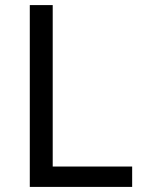

<svg xmlns="http://www.w3.org/2000/svg" viewBox="-20 -734 564 754"><path d="M97 0V-714H187V-80H499V0Z"/></svg>

Font: Noto Sans Tifinagh Adrar
Style: Regular
Weight: 400
Designer: JamraPatel
Foundry: JamraPatel LLC
Version: Version 2.006; ttfautohint (v1.8.4.7-5d5b)